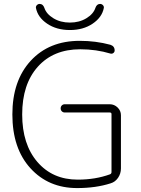

<svg xmlns="http://www.w3.org/2000/svg" viewBox="-20 -948 719 978"><path d="M373 10Q227 10 135 -91Q43 -192 43 -365Q43 -537 136.5 -638.5Q230 -740 386 -740Q468 -740 542 -720Q564 -713 564 -691Q564 -683 557.5 -678Q551 -673 543 -675Q470 -697 389 -697Q252 -697 172.5 -608Q93 -519 93 -365Q93 -213 170.5 -123Q248 -33 376 -33Q466 -33 540 -60Q548 -63 548 -72V-367Q548 -375 539 -375H310Q301 -375 295 -381Q289 -387 289 -396Q289 -405 295 -411Q301 -417 310 -417H539Q562 -417 579 -400.5Q596 -384 596 -361V-90Q596 -64 581.5 -42.5Q567 -21 543 -14Q468 10 373 10ZM466 -908Q473 -928 490 -928Q498 -928 504 -922Q510 -916 509 -908Q500 -860 452 -827.5Q404 -795 336 -795Q268 -795 220 -827.5Q172 -860 163 -908Q162 -916 168 -922Q174 -928 182 -928Q199 -928 206 -908Q216 -877 252 -855Q288 -833 336 -833Q384 -833 420 -855Q456 -877 466 -908Z"/></svg>

Font: Rounded Mplus 1c Light
Style: Regular
Weight: 300
Version: Version 1.059.20150529